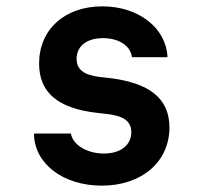

<svg xmlns="http://www.w3.org/2000/svg" viewBox="-20 -570 640 604"><path d="M87 -150C87 -56 178 14 300 14C426 14 513 -61 513 -169C513 -260 451 -310 320 -325L293 -328C243 -334 221 -352 221 -385C221 -425 253 -450 304 -450C354 -450 391 -426 395 -390H507C503 -482 416 -550 302 -550C183 -550 103 -477 103 -370C103 -279 162 -229 285 -215L312 -212C369 -206 393 -189 393 -154C393 -113 359 -87 307 -87C254 -87 209 -114 203 -150Z"/></svg>

Font: CommitMono
Style: 700Regular
Weight: 700
Monospace: yes
Designer: Eigil Nikolajsen
Foundry: Eigil Nikolajsen
Version: Version 1.143